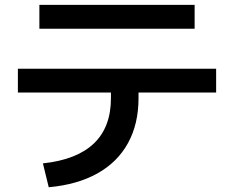

<svg xmlns="http://www.w3.org/2000/svg" viewBox="-20 -746 978 802"><path d="M443.4 -335.9V-359.4H54.7V-459H882.8V-359.4H558.6V-335.9Q558.6 -228 514.6 -148.2Q470.7 -68.4 386.7 -21.5Q302.7 25.4 183.6 36.1L159.2 -63.5Q443.4 -94.2 443.4 -335.9ZM144.5 -725.6H793V-626H144.5Z"/></svg>

Font: Pretendard JP SemiBold
Style: Regular
Weight: 600
Designer: Base glyphs from Inter by Rasmus Andersson; Hangeul glyphs from Noto Sans CJK(Source Han Sans) by Jang Soo-young and Kan
Foundry: Kil Hyung-jin
Version: Version 1.309